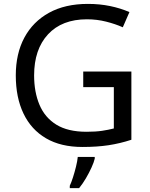

<svg xmlns="http://www.w3.org/2000/svg" viewBox="-20 -744 768 985"><path d="M407 -377H654V-27Q596 -8 537 1Q478 10 403 10Q292 10 216 -34.5Q140 -79 100.5 -161.5Q61 -244 61 -357Q61 -469 105 -551Q149 -633 231.5 -678.5Q314 -724 431 -724Q491 -724 544.5 -713Q598 -702 644 -682L610 -604Q572 -621 524.5 -633Q477 -645 426 -645Q298 -645 226.5 -568Q155 -491 155 -357Q155 -272 182.5 -206.5Q210 -141 269 -104.5Q328 -68 424 -68Q471 -68 504 -73Q537 -78 564 -85V-297H407ZM466 70Q462 88 449.5 115.5Q437 143 420.5 171Q404 199 386 221H338V209Q346 192 354.5 165.5Q363 139 370 110.5Q377 82 379 61H466Z"/></svg>

Font: Noto Sans Tifinagh SIL
Style: Regular
Weight: 400
Designer: JamraPatel
Foundry: JamraPatel LLC
Version: Version 2.006; ttfautohint (v1.8.4.7-5d5b)